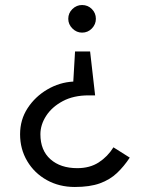

<svg xmlns="http://www.w3.org/2000/svg" viewBox="-20 -735 597 765"><path d="M362 -660Q362 -638 346 -621.5Q330 -605 307 -605Q285 -605 268.5 -621.5Q252 -638 252 -660Q252 -683 268.5 -699Q285 -715 307 -715Q330 -715 346 -699Q362 -683 362 -660ZM141 -200Q141 -136 181 -100.5Q221 -65 288 -65Q338 -65 373.5 -88Q409 -111 432 -148L497 -107Q474 -72 446 -45.5Q418 -19 378 -4.5Q338 10 278 10Q216 10 166.5 -17.5Q117 -45 88.5 -93Q60 -141 60 -200Q60 -258 90 -304Q120 -350 168.5 -378.5Q217 -407 272 -410L279 -530H339L359 -355H333Q273 -355 230 -332Q187 -309 164 -273.5Q141 -238 141 -200Z"/></svg>

Font: Von Book
Style: Regular
Weight: 400
Version: Version 4.000; ttfautohint (v1.8.4.7-5d5b)